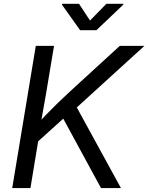

<svg xmlns="http://www.w3.org/2000/svg" viewBox="-20 -962 759 982"><path d="M140.6 -208 152.3 -307.1Q183.1 -341.3 213.1 -372.6Q243.2 -403.8 273.9 -433.6Q304.7 -463.4 336.4 -492.7L592.8 -727.5H718.8L353 -394.5L347.7 -395ZM42.5 0 163.1 -727.5H256.3L214.8 -478.5L187 -321.8L181.2 -276.4L135.7 0ZM496.6 0 295.4 -370.1 356.4 -442.4 598.6 0ZM384.3 -942.4 440.4 -856.9 523.9 -942.4H611.3L610.4 -938L473.1 -807.6H389.6L296.9 -938L297.9 -942.4Z"/></svg>

Font: Inter Variable
Style: Italic
Weight: 400
Italic angle: -9.39999°
Designer: Rasmus Andersson
Foundry: rsms
Version: Version 4.001;git-9221beed3